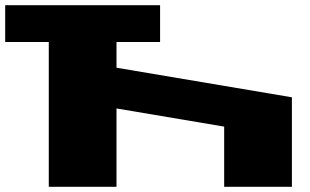

<svg xmlns="http://www.w3.org/2000/svg" viewBox="-20 -720 1195 740"><path d="M0 -558V-700H597V-558H429V-459L1105 -345V0H844V-232L429 -302V0H168V-558Z"/></svg>

Font: Stalin One
Style: Regular
Weight: 400
Designer: Jovanny Lemonad
Foundry: Alexey Maslov, Jovanny Lemonad
Version: Version 3.002; ttfautohint (v0.91) -l 8 -r 50 -G 200 -x 0 -w